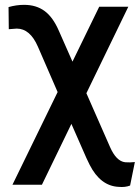

<svg xmlns="http://www.w3.org/2000/svg" viewBox="-20 -556 574 789"><path d="M79.1 -536.1Q128.9 -536.1 163.3 -510.7Q197.8 -485.4 222.2 -428.7L277.8 -302.7L387.7 -528.3H507.3L335 -172.9L431.6 46.9Q457.5 106.9 494.6 110.8L514.6 111.3L534.2 109.9L514.6 206.5Q494.1 214.4 467.8 211.9Q392.6 208.5 348.1 120.6L335 93.3L273.4 -46.9L152.3 203.1H31.2L216.8 -177.7L135.7 -364.3Q103.5 -438.5 48.8 -438.5L16.1 -436L15.1 -526.9Q47.4 -536.1 79.1 -536.1Z"/></svg>

Font: Roboto Medium
Style: Regular
Weight: 500
Designer: Google
Version: Version 2.134; 2016; ttfautohint (v1.6)